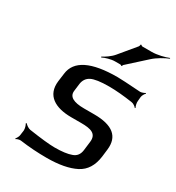

<svg xmlns="http://www.w3.org/2000/svg" viewBox="-171 -804 841 918"><g transform="rotate(30 249.5 -344.5)"><path d="M231 -217H286C339 -217 374 -208 368 -160L362 -111C359 -87 347 -71 326 -64C305 -56 274 -52 234 -52C205 -52 158 -57 91 -67C80 -69 66 -79 61 -86L57 -83C62 -76 67 -59 66 -48L62 -19C61 -12 54 0 50 4L52 7C57 3 70 -1 78 0C129 7 178 10 225 10C293 10 346 0 385 -20C424 -40 446 -76 453 -128L458 -170C467 -246 421 -284 319 -284H263C204 -284 176 -300 180 -333L185 -374C188 -396 199 -412 217 -421C235 -430 267 -435 315 -435C353 -435 396 -431 444 -424C455 -423 468 -413 472 -407L475 -409C471 -416 466 -433 468 -445L470 -467C471 -476 479 -489 484 -493L482 -496C476 -492 463 -487 455 -487C384 -492 342 -494 327 -494C183 -494 106 -456 97 -380L91 -335C81 -252 142 -217 231 -217ZM408 -680H357C354 -680 349 -683 348 -685L344 -683C345 -681 343 -674 341 -672L267 -583C252 -565 225 -547 210 -540L212 -536C227 -544 257 -553 279 -553H308C310 -553 315 -551 314 -549L319 -551C318 -552 320 -557 323 -559L419 -646C442 -667 478 -687 499 -695V-699C478 -690 438 -680 408 -680Z"/></g></svg>

Font: Gamestation Storm Oblique 
Style: Italic
Weight: 400
Designer: Jonas Hecksher
Foundry: Jonas Hecksher, Playtypeª, e-types AS
Version: Version 1.003